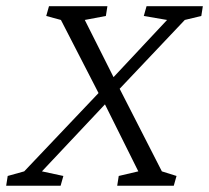

<svg xmlns="http://www.w3.org/2000/svg" viewBox="-48 -593 668 613"><path d="M506.8 0H326.2L331.1 -31.2L393.6 -45.9L287.1 -259.8L266.6 -295.9L146.5 -529.3L99.6 -542L108.4 -573.2H294.9L290 -542L222.7 -529.3L314.5 -346.7L334 -309.6L468.8 -45.9L515.6 -31.2ZM485.4 -529.3 411.1 -542 419.9 -573.2H599.6L594.7 -542L542 -529.3L334 -309.6L287.1 -259.8L85.9 -45.9L154.3 -31.2L145.5 0H-28.3L-23.4 -31.2L29.3 -45.9L266.6 -295.9L314.5 -346.7Z"/></svg>

Font: Crimson Pro ExtraLight
Style: Italic
Weight: 250
Italic angle: -12°
Designer: Jacques Le Bailly
Foundry: Baron von Fonthausen
Version: Version 1.003